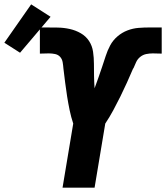

<svg xmlns="http://www.w3.org/2000/svg" viewBox="-117 -861 762 881"><path d="M170 0 219 -294Q209 -324 202.5 -355.5Q196 -387 191 -418.5Q186 -450 182 -482Q178 -514 174 -547Q173 -561 170.5 -575.5Q168 -590 159 -600Q150 -610 136 -613Q122 -616 107 -616Q97 -616 86.5 -615.5Q76 -615 66 -615V-735Q68 -735 70.5 -735Q73 -735 75 -735H82Q84 -735 86.5 -735Q89 -735 91 -735Q119 -735 147.5 -734.5Q176 -734 203 -728Q230 -722 253.5 -708.5Q277 -695 291.5 -673Q306 -651 310 -623.5Q314 -596 314 -568Q314 -540 314.5 -511.5Q315 -483 317 -456Q326 -480 334.5 -504.5Q343 -529 351.5 -554Q360 -579 368 -604Q376 -629 388.5 -652.5Q401 -676 422 -694Q443 -712 468 -721.5Q493 -731 518.5 -733Q544 -735 569 -735Q583 -735 597 -735Q611 -735 625 -735V-615Q615 -615 604.5 -615.5Q594 -616 584 -616Q569 -616 554 -613Q539 -610 526.5 -600Q514 -590 507.5 -575.5Q501 -561 495 -547H494Q480 -514 465.5 -482Q451 -450 435.5 -418.5Q420 -387 403 -355.5Q386 -324 366 -294L317 0ZM-25 -619 -97 -665 26 -841 115 -784Z"/></svg>

Font: Iosevka SS04 Heavy Extended
Style: Italic
Weight: 900
Width: 7
Italic angle: -9°
Monospace: yes
Designer: Belleve Invis
Foundry: Belleve Invis
Version: Version 19.0.0; ttfautohint (v1.8.4)